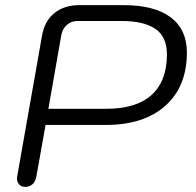

<svg xmlns="http://www.w3.org/2000/svg" viewBox="-20 -720 765 750"><path d="M47 -30 144 -580Q154 -638 192.5 -669Q231 -700 291 -700H462Q583 -700 646.5 -652.5Q710 -605 710 -515Q710 -382 626 -307Q542 -232 394 -232H158L122 -30Q118 -10 106.5 0Q95 10 78 10Q62 10 53 -2Q44 -14 47 -30ZM632 -508Q632 -577 586.5 -607.5Q541 -638 456 -638H282Q258 -638 240.5 -622Q223 -606 219 -580L169 -295H395Q512 -295 572 -349Q632 -403 632 -508Z"/></svg>

Font: Kodchasan
Style: Italic
Weight: 400
Italic angle: -10°
Version: Version 1.000; ttfautohint (v1.6)